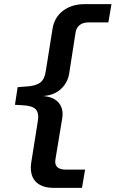

<svg xmlns="http://www.w3.org/2000/svg" viewBox="-20 -725 557 925"><path d="M236 180Q199 180 173 166Q147 152 136 125.5Q125 99 130 61L162 -140Q169 -180 152.5 -198Q136 -216 88 -218L52 -220L65 -305L103 -308Q148 -310 171.5 -325.5Q195 -341 201 -385L233 -586Q242 -642 284 -673.5Q326 -705 387 -705H517L502 -617H406Q380 -617 364 -604.5Q348 -592 344 -568L313 -369Q308 -339 290.5 -315Q273 -291 245.5 -277Q218 -263 180 -262V-263Q218 -261 241.5 -247.5Q265 -234 275 -210Q285 -186 280 -156L247 43Q243 68 256 80Q269 92 295 92H390L375 180Z"/></svg>

Font: Nunito Sans 10pt Expanded SemiBold
Style: Italic
Weight: 600
Width: 7
Italic angle: -9°
Designer: Vernon Adams
Foundry: Vernon Adams
Version: Version 3.101;gftools[0.9.27]